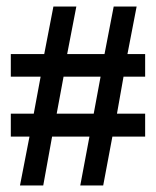

<svg xmlns="http://www.w3.org/2000/svg" viewBox="-20 -562 476 586"><path d="M266 -215H153L174 -328H287ZM423 -215H337L357 -328H423V-397H369L397 -542H327L299 -397H185L213 -542H143L115 -397H13V-328H104L83 -215H13V-145H70L41 4H112L139 -145H253L225 4H295L323 -145H423Z"/></svg>

Font: Lisu Bosa Black
Style: Regular
Weight: 900
Designer: David Morse, Annie Olsen, Victor Gaultney, Frank Grießhammer (Latin)
Foundry: SIL International
Version: Version 2.000